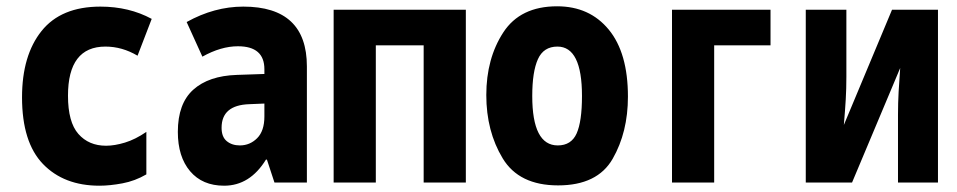

<svg xmlns="http://www.w3.org/2000/svg" viewBox="-20 -580 3040 610"><path d="M296 10Q329 10 369 2.5Q409 -5 445 -26V-161Q410 -137 377 -127Q344 -117 317 -117Q262 -117 229 -154.5Q196 -192 196 -276Q196 -432 315 -432Q368 -432 417 -403L462 -520Q390 -559 299 -559Q174 -559 112 -481.5Q50 -404 50 -271Q50 -128 116.5 -59Q183 10 296 10Z M692 10Q774 10 825 -73H828L852 0H955V-369Q955 -559 753 -559Q661 -559 573 -510L623 -400Q682 -433 736 -433Q820 -433 820 -360V-345L732 -342Q643 -339 594 -295Q545 -251 545 -161Q545 -82 584 -36Q623 10 692 10ZM742 -118Q717 -118 700.5 -131.5Q684 -145 684 -174Q684 -246 772 -249L820 -251V-210Q820 -164 797 -141Q774 -118 742 -118Z M1040 0V-549H1460V0H1326V-436H1174V0Z M1753 9Q1878 9 1926.5 -75.5Q1975 -160 1975 -273Q1975 -412 1914 -486Q1853 -560 1750 -560Q1633 -560 1579 -477Q1525 -394 1525 -278Q1525 -163 1577 -77Q1629 9 1753 9ZM1752 -118Q1671 -118 1671 -275Q1671 -352 1689 -392Q1707 -432 1751 -432Q1829 -432 1829 -275Q1829 -194 1812 -156Q1795 -118 1752 -118Z M2115 0V-549H2428V-436H2249V0Z M2540 0H2687L2840 -364Q2837 -325 2835 -288.5Q2833 -252 2833 -216V0H2960V-549H2814L2661 -183Q2665 -230 2667 -264Q2669 -298 2669 -336V-549H2540Z"/></svg>

Font: Noto Sans Mono Condensed Extra
Style: Regular
Weight: 800
Width: 3
Designer: Monotype Design Team
Foundry: Monotype Imaging Inc.
Version: Version 1.900